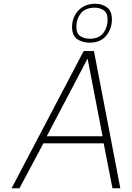

<svg xmlns="http://www.w3.org/2000/svg" viewBox="-20 -1006 705 1026"><path d="M42 0 427 -733H482L623 0H581L534 -240H212L84 0ZM230 -278H528L448 -693ZM458 -778Q421 -778 393 -796.5Q365 -815 365 -863Q365 -895 379.5 -923Q394 -951 421.5 -968.5Q449 -986 489 -986Q524 -986 551 -967Q578 -948 578 -902Q578 -852 547.5 -815Q517 -778 458 -778ZM459 -799Q509 -799 532 -829.5Q555 -860 555 -900Q555 -938 533.5 -951.5Q512 -965 487 -965Q436 -965 412 -934.5Q388 -904 388 -863Q388 -826 410 -812.5Q432 -799 459 -799Z"/></svg>

Font: Exo Thin ExtraLight
Style: Italic
Weight: 250
Italic angle: -9°
Version: Version 2.000